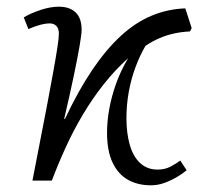

<svg xmlns="http://www.w3.org/2000/svg" viewBox="-20 -540 627 574"><path d="M431 14Q393 14 363.5 -2Q334 -18 317 -53Q300 -88 300 -143Q300 -177 306.5 -213.5Q313 -250 326.5 -288.5Q340 -327 363 -366Q324 -331 290 -288Q256 -245 227.5 -197Q199 -149 176 -98.5Q153 -48 135 0H77Q88 -58 99.5 -116Q111 -174 121 -227Q131 -280 139 -324Q147 -368 151.5 -397.5Q156 -427 156 -439Q156 -455 148.5 -462.5Q141 -470 129 -470Q115 -470 97.5 -465Q80 -460 65 -453L51 -488Q73 -501 102 -510.5Q131 -520 156 -520Q188 -520 206 -503Q224 -486 224 -451Q224 -438 218 -403Q212 -368 200.5 -313Q189 -258 172 -185L174 -184Q214 -269 255.5 -330.5Q297 -392 341 -432.5Q385 -473 433 -493Q481 -513 534 -515L553 -456L548 -446Q524 -445 501 -440Q478 -435 457 -426Q436 -417 415 -403Q398 -374 385 -339Q372 -304 365 -265.5Q358 -227 358 -186Q358 -142 368 -107Q378 -72 399 -52.5Q420 -33 451 -33Q473 -33 490 -42Q507 -51 519 -60L538 -31Q522 -18 504 -8Q486 2 468 8Q450 14 431 14Z"/></svg>

Font: Literata 24pt Light
Style: Italic
Weight: 300
Italic angle: -2°
Designer: Latin by Veronika Burian and Jose Scaglione. Greek by Irene Vlachou. Cyrillic by Vera Evstafieva
Foundry: TypeTogether
Version: Version 3.103;gftools[0.9.29]